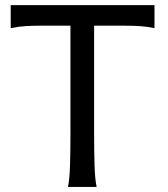

<svg xmlns="http://www.w3.org/2000/svg" viewBox="-20 -733 658 753"><path d="M585.9 -712.9V-622.6Q556.6 -628.9 528.1 -630.6Q499.5 -632.3 466.3 -632.3H349.1V-212.4Q349.1 -140.1 350.8 -84.7Q352.5 -29.3 358.9 0H246.6Q252.9 -29.3 254.6 -84.7Q256.3 -140.1 256.3 -212.4V-632.3H141.6Q108.9 -632.3 80.1 -630.6Q51.3 -628.9 22 -622.6V-712.9Z"/></svg>

Font: Andika
Style: Regular
Weight: 400
Designer: Victor Gaultney, Annie Olsen, Julie Remington, Don Collingsworth, Eric Hays
Foundry: SIL International
Version: Version 1.001